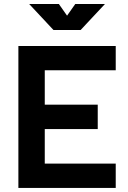

<svg xmlns="http://www.w3.org/2000/svg" viewBox="-20 -918 626 938"><path d="M69.8 0V-693.4H198.7V0ZM69.8 0V-118.7H545.4V0ZM69.8 -287.6V-406.7H457.5V-287.6ZM69.8 -574.7V-693.4H545.4V-574.7ZM241.2 -771.5 122.6 -898.4H267.6L312.5 -834.5H302.7L347.7 -898.4H492.7L374 -771.5Z"/></svg>

Font: Cascadia Mono
Style: Regular
Weight: 400
Monospace: yes
Designer: Aaron Bell
Foundry: Saja Typeworks
Version: Version 2102.003